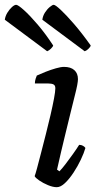

<svg xmlns="http://www.w3.org/2000/svg" viewBox="-94 -778 407 798"><path d="M142 0Q126 0 105.5 -8.5Q85 -17 69 -28Q53 -39 50 -46Q53 -53 60 -79Q67 -105 76.5 -142Q86 -179 96.5 -220Q107 -261 116 -300Q125 -339 130.5 -368.5Q136 -398 136 -411Q136 -423 128.5 -427Q121 -431 107 -431H51Q51 -441 54 -450.5Q57 -460 59 -464Q74 -471 95.5 -479.5Q117 -488 138 -494Q159 -500 172 -500Q200 -500 215 -486.5Q230 -473 230 -449Q230 -441 227 -424.5Q224 -408 217 -381Q210 -354 200 -312.5Q190 -271 175.5 -212Q161 -153 143 -73L153 -66Q163 -76 178 -95.5Q193 -115 209 -137.5Q225 -160 235 -176Q244 -176 251 -172Q258 -168 261 -163Q255 -142 242 -114.5Q229 -87 211.5 -60.5Q194 -34 176 -17Q158 0 142 0ZM258 -565 82 -696Q84 -712 93 -726Q102 -740 113 -749Q124 -758 129 -758Q136 -758 158.5 -737Q181 -716 213.5 -678.5Q246 -641 283 -589Q282 -583 273.5 -575Q265 -567 258 -565ZM102 -565 -74 -696Q-72 -711 -63.5 -725Q-55 -739 -44.5 -748.5Q-34 -758 -27 -758Q-19 -758 5.5 -736Q30 -714 62.5 -676Q95 -638 127 -589Q126 -584 118 -576Q110 -568 102 -565Z"/></svg>

Font: Texturina 12pt Medium
Style: Italic
Weight: 500
Italic angle: -11°
Designer: Guillermo Torres Carreño
Foundry: Omnibus-Type
Version: Version 1.002